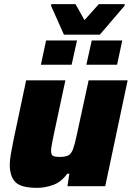

<svg xmlns="http://www.w3.org/2000/svg" viewBox="-20 -897 635 925"><path d="M159 8Q81 8 54 -20Q27 -48 27 -104Q27 -124 32.5 -156Q38 -188 45 -222L106 -510H295L239 -248Q234 -224 230 -202.5Q226 -181 226 -171Q226 -151 235.5 -146Q245 -141 267 -141Q296 -141 310 -149Q324 -157 332 -179Q340 -201 349 -243L407 -510H595L487 0H305L314 -60H304Q275 -20 236 -6Q197 8 159 8ZM396 -585 422 -702H569L544 -585ZM177 -585 202 -702H351L325 -585ZM288 -730 226 -869 227 -877H344L387 -800L456 -877H581L580 -869L461 -730Z"/></svg>

Font: Saira ExtraBold
Style: Italic
Weight: 800
Italic angle: -12°
Designer: Hector Gatti with collaboration of the Omnibus-Type team
Foundry: Omnibus-Type
Version: Version 1.100; ttfautohint (v1.8.3)